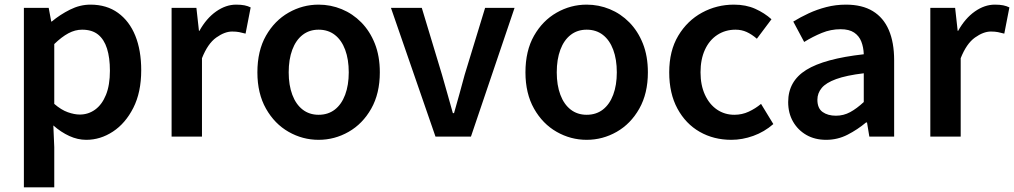

<svg xmlns="http://www.w3.org/2000/svg" viewBox="-20 -589 4373 828"><path d="M83 219V-555H190L201 -496H203Q239 -526 282 -547.5Q325 -569 370 -569Q440 -569 489 -533.5Q538 -498 563.5 -435Q589 -372 589 -286Q589 -191 555 -124Q521 -57 467 -21.5Q413 14 352 14Q315 14 279 -2.5Q243 -19 210 -48L214 45V219ZM324 -95Q361 -95 390.5 -116.5Q420 -138 437 -180Q454 -222 454 -284Q454 -340 441.5 -379.5Q429 -419 403 -440Q377 -461 334 -461Q304 -461 275 -445.5Q246 -430 214 -399V-141Q244 -115 272.5 -105Q301 -95 324 -95Z M720 0V-555H827L838 -456H840Q870 -510 912 -539.5Q954 -569 998 -569Q1020 -569 1034.5 -566Q1049 -563 1061 -557L1039 -444Q1024 -448 1011.5 -450.5Q999 -453 981 -453Q949 -453 912.5 -427Q876 -401 851 -338V0Z M1354 14Q1285 14 1224.5 -20.5Q1164 -55 1127 -120.5Q1090 -186 1090 -277Q1090 -370 1127 -435Q1164 -500 1224.5 -534.5Q1285 -569 1354 -569Q1406 -569 1453.5 -549.5Q1501 -530 1538 -492.5Q1575 -455 1596.5 -401Q1618 -347 1618 -277Q1618 -186 1581 -120.5Q1544 -55 1483.5 -20.5Q1423 14 1354 14ZM1354 -94Q1395 -94 1424 -116.5Q1453 -139 1468.5 -180.5Q1484 -222 1484 -277Q1484 -333 1468.5 -374.5Q1453 -416 1424 -438.5Q1395 -461 1354 -461Q1314 -461 1285 -438.5Q1256 -416 1240.5 -374.5Q1225 -333 1225 -277Q1225 -222 1240.5 -180.5Q1256 -139 1285 -116.5Q1314 -94 1354 -94Z M1858 0 1666 -555H1799L1886 -267Q1898 -227 1909.5 -184.5Q1921 -142 1933 -101H1938Q1950 -142 1961.5 -184.5Q1973 -227 1984 -267L2072 -555H2199L2011 0Z M2510 14Q2441 14 2380.5 -20.5Q2320 -55 2283 -120.5Q2246 -186 2246 -277Q2246 -370 2283 -435Q2320 -500 2380.5 -534.5Q2441 -569 2510 -569Q2562 -569 2609.5 -549.5Q2657 -530 2694 -492.5Q2731 -455 2752.5 -401Q2774 -347 2774 -277Q2774 -186 2737 -120.5Q2700 -55 2639.5 -20.5Q2579 14 2510 14ZM2510 -94Q2551 -94 2580 -116.5Q2609 -139 2624.5 -180.5Q2640 -222 2640 -277Q2640 -333 2624.5 -374.5Q2609 -416 2580 -438.5Q2551 -461 2510 -461Q2470 -461 2441 -438.5Q2412 -416 2396.5 -374.5Q2381 -333 2381 -277Q2381 -222 2396.5 -180.5Q2412 -139 2441 -116.5Q2470 -94 2510 -94Z M3134 14Q3058 14 2997.5 -20.5Q2937 -55 2901.5 -120.5Q2866 -186 2866 -277Q2866 -370 2905 -435Q2944 -500 3007.5 -534.5Q3071 -569 3145 -569Q3197 -569 3237 -551Q3277 -533 3307 -506L3244 -422Q3222 -441 3200 -451Q3178 -461 3152 -461Q3108 -461 3073.5 -438.5Q3039 -416 3020 -374.5Q3001 -333 3001 -277Q3001 -222 3020 -180.5Q3039 -139 3072 -116.5Q3105 -94 3147 -94Q3180 -94 3209 -107.5Q3238 -121 3262 -141L3315 -54Q3276 -20 3228.5 -3Q3181 14 3134 14Z M3543 14Q3494 14 3457.5 -7Q3421 -28 3400 -64.5Q3379 -101 3379 -149Q3379 -239 3457 -287.5Q3535 -336 3705 -355Q3704 -385 3694.5 -409.5Q3685 -434 3663.5 -448.5Q3642 -463 3605 -463Q3563 -463 3524 -447Q3485 -431 3448 -408L3401 -496Q3432 -515 3467.5 -531.5Q3503 -548 3543.5 -558.5Q3584 -569 3628 -569Q3698 -569 3744 -541Q3790 -513 3813 -459.5Q3836 -406 3836 -329V0H3729L3719 -61H3715Q3678 -30 3635 -8Q3592 14 3543 14ZM3585 -90Q3618 -90 3646.5 -105.5Q3675 -121 3705 -149V-273Q3630 -264 3586 -248Q3542 -232 3523.5 -209.5Q3505 -187 3505 -159Q3505 -122 3527.5 -106Q3550 -90 3585 -90Z M3992 0V-555H4099L4110 -456H4112Q4142 -510 4184 -539.5Q4226 -569 4270 -569Q4292 -569 4306.5 -566Q4321 -563 4333 -557L4311 -444Q4296 -448 4283.5 -450.5Q4271 -453 4253 -453Q4221 -453 4184.5 -427Q4148 -401 4123 -338V0Z"/></svg>

Font: Noto Sans JP SemiBold
Style: Regular
Weight: 600
Designer: Ryoko NISHIZUKA  (kana, bopomofo & ideographs); Paul D. Hunt (Latin, Greek & Cyrillic); Sandoll Communications , Soo-you
Foundry: Adobe
Version: Version 2.004-H2;hotconv 1.0.118;makeotfexe 2.5.65603